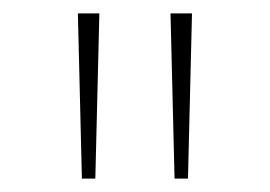

<svg xmlns="http://www.w3.org/2000/svg" viewBox="-20 -688 402 286"><path d="M102 -422 96 -668H128L122 -422ZM240 -422 234 -668H266L260 -422Z"/></svg>

Font: Celebes Thin
Style: Regular
Weight: 250
Designer: Anugrah Pasau
Foundry: Lafontype
Version: Version 1.000; ttfautohint (v1.8.4)